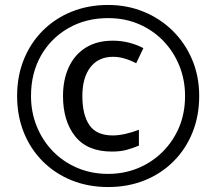

<svg xmlns="http://www.w3.org/2000/svg" viewBox="-20 -744 872 774"><path d="M416 10Q336 10 269 -17Q202 -44 152.5 -93.5Q103 -143 76 -210Q49 -277 49 -357Q49 -437 76 -504Q103 -571 152.5 -620.5Q202 -670 269 -697Q336 -724 416 -724Q492 -724 558.5 -697Q625 -670 675.5 -620.5Q726 -571 754.5 -504Q783 -437 783 -357Q783 -277 756 -210Q729 -143 679.5 -93.5Q630 -44 563 -17Q496 10 416 10ZM416 -43Q480 -43 536 -66Q592 -89 635 -131.5Q678 -174 702 -231Q726 -288 726 -357Q726 -422 703 -479Q680 -536 638.5 -579Q597 -622 540.5 -646.5Q484 -671 416 -671Q326 -671 255.5 -630.5Q185 -590 145 -519.5Q105 -449 105 -357Q105 -292 128 -235Q151 -178 192.5 -135Q234 -92 291 -67.5Q348 -43 416 -43ZM431 -133Q332 -133 283 -194.5Q234 -256 234 -357Q234 -422 257 -472.5Q280 -523 325 -551.5Q370 -580 435 -580Q500 -580 558 -550L529 -489Q479 -515 436 -515Q377 -515 344.5 -473Q312 -431 312 -357Q312 -281 340.5 -239.5Q369 -198 435 -198Q458 -198 486.5 -204.5Q515 -211 540 -221V-157Q516 -147 491 -140Q466 -133 431 -133Z"/></svg>

Font: Noto Sans Tamil Supplement
Style: Regular
Weight: 400
Designer: Ek Type
Foundry: Ek Type
Version: Version 2.001; ttfautohint (v1.8.4.7-5d5b)